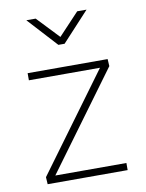

<svg xmlns="http://www.w3.org/2000/svg" viewBox="-83 -791 647 851"><g transform="rotate(-10 240.5 -366.0)"><path d="M60 -468V-500H420L422 -468L102 -32H422V0H62L60 -32L380 -468ZM216 -600 95 -732H137L231 -633L324 -732H366L244 -600Z"/></g></svg>

Font: TitilliumMaps29L
Style: 1 wt
Weight: 100
Designer: Campivisivi
Foundry: Accademia di Belle Arti di Urbino and students of MA course of Visual design
Version: Version 001.001